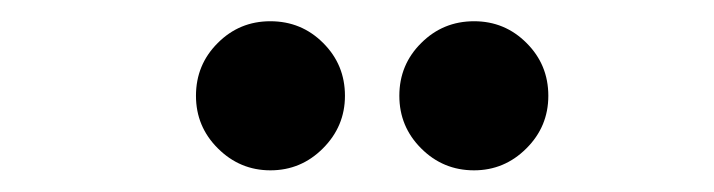

<svg xmlns="http://www.w3.org/2000/svg" viewBox="-20 -953 666 179"><path d="M421.9 -794.2Q393.1 -794.2 372.7 -814.6Q352.3 -834.9 352.3 -863.7Q352.3 -892.7 372.7 -912.9Q393 -933.2 422 -933.2Q450.7 -933.2 470.9 -912.9Q491.2 -892.7 491.2 -863.7Q491.2 -834.9 470.7 -814.6Q450.3 -794.2 421.9 -794.2ZM232.1 -794.2Q203.7 -794.2 183.2 -814.6Q162.7 -834.9 162.7 -863.7Q162.7 -892.7 183 -912.9Q203.2 -933.2 232 -933.2Q261.1 -933.2 281.3 -912.9Q301.6 -892.7 301.6 -863.7Q301.6 -835.2 281.1 -814.7Q260.7 -794.2 232.1 -794.2Z"/></svg>

Font: Russolo 10pt ExtraLight
Style: Regular
Weight: 200
Designer: Micah Stupak-Hahn
Version: Version 1.000